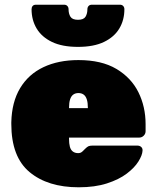

<svg xmlns="http://www.w3.org/2000/svg" viewBox="-20 -785 663 815"><path d="M314 10Q183 10 105.5 -54.5Q28 -119 28 -259Q28 -261 28 -263Q28 -265 28 -266Q30 -352 65.5 -411Q101 -470 164.5 -500Q228 -530 313 -530Q411 -530 474 -492.5Q537 -455 567.5 -393.5Q598 -332 598 -258V-228Q598 -217 590 -209Q582 -201 571 -201H273Q273 -200 273 -199Q273 -198 273 -196Q273 -176 276.5 -162.5Q280 -149 289 -142Q298 -135 312 -135Q318 -135 322.5 -137Q327 -139 331.5 -143.5Q336 -148 341 -153Q350 -162 356 -164.5Q362 -167 374 -167H563Q573 -167 579.5 -161Q586 -155 585 -145Q584 -126 567.5 -99.5Q551 -73 518 -48Q485 -23 434 -6.5Q383 10 314 10ZM273 -326H353V-327Q353 -349 348.5 -363Q344 -377 335 -383.5Q326 -390 313 -390Q300 -390 291 -383.5Q282 -377 277.5 -363Q273 -349 273 -327ZM311 -586Q244 -586 200.5 -607Q157 -628 135.5 -664Q114 -700 114 -746Q114 -754 118.5 -759.5Q123 -765 133 -765H252Q261 -765 266 -759.5Q271 -754 271 -746Q271 -727 279 -714Q287 -701 311 -701Q335 -701 343 -714Q351 -727 351 -746Q351 -754 356 -759.5Q361 -765 370 -765H489Q498 -765 503 -759.5Q508 -754 508 -746Q508 -700 486.5 -664Q465 -628 421.5 -607Q378 -586 311 -586Z"/></svg>

Font: Rubik Light Black
Style: Regular
Weight: 900
Version: Version 2.104